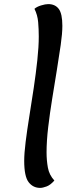

<svg xmlns="http://www.w3.org/2000/svg" viewBox="-20 -909 372 936"><path d="M176 7Q141 7 119.5 -21Q98 -49 98 -125Q98 -161 105 -217.5Q112 -274 123 -342Q134 -410 144.5 -480.5Q155 -551 162 -616Q169 -681 169 -731Q169 -767 166 -801.5Q163 -836 148 -866Q159 -876 180 -882.5Q201 -889 215 -889Q249 -889 266.5 -865.5Q284 -842 284 -783Q284 -746 276 -690Q268 -634 257 -566.5Q246 -499 234.5 -428Q223 -357 215 -289.5Q207 -222 207 -166Q207 -127 213.5 -91.5Q220 -56 245 -29Q226 -7 207 0Q188 7 176 7Z"/></svg>

Font: Paprika
Style: Regular
Weight: 400
Designer: Eduardo Rodriguez Tunni
Foundry: Eduardo Rodriguez Tunni
Version: Version 1.010; ttfautohint (v1.8.3)